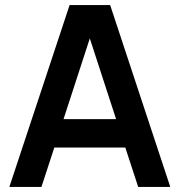

<svg xmlns="http://www.w3.org/2000/svg" viewBox="-20 -740 711 760"><path d="M654 0H527L476 -156H195L144 0H17L255.5 -720H416ZM439.5 -268.5 335.5 -588 231.5 -268.5Z"/></svg>

Font: Vela Sans Bd
Style: Bold
Weight: 700
Designer: Principal design: Mikhail Sharanda - project Manrope.
Design modification: Ravid Balaliev
Foundry: Mikhail Sharanda
Version: Version 1.001